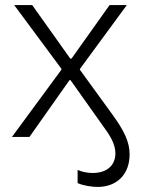

<svg xmlns="http://www.w3.org/2000/svg" viewBox="-20 -540 557 757"><path d="M435 65C435 112 401 142 346 142C325 142 304 138 286 130V182C309 192 342 197 365 197C442 197 491 146 491 69C491 21 471 -23 422 -90L295 -265V-268L480 -520H412L262 -309H257L107 -520H36L222 -269V-265L27 0H96L254 -224H258L385 -45C414 -6 435 28 435 65Z"/></svg>

Font: Fixel Display Light
Style: Regular
Weight: 300
Designer: AlfaBravo + MacPaw
Foundry: Kyrylo Tkachov, Marchela Mozhyna, Serhii Makarenko, Maria Weinstein, Zakhar Kryvoshyya
Version: Version 1.211